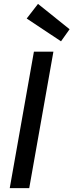

<svg xmlns="http://www.w3.org/2000/svg" viewBox="-20 -965 377 985"><path d="M30 0 154 -700H254L130 0ZM293 -753 117 -870 175 -945 337 -815Z"/></svg>

Font: DM Sans 10pt Medium
Style: Italic
Weight: 500
Italic angle: -10°
Version: Version 4.004;gftools[0.9.30]